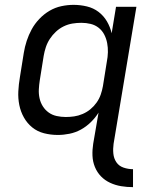

<svg xmlns="http://www.w3.org/2000/svg" viewBox="-20 -548 640 791"><path d="M528 223Q503 223 479 219Q455 215 433.5 205Q412 195 396 178.5Q380 162 371 140Q362 118 361 93.5Q360 69 364 44L386 -84Q373 -63 354 -44.5Q335 -26 313 -14Q291 -2 266.5 3Q242 8 218 8Q189 8 161.5 1Q134 -6 113 -23Q92 -40 78.5 -64Q65 -88 59.5 -115.5Q54 -143 55.5 -172Q57 -201 62 -230L78 -330Q82 -355 90 -379.5Q98 -404 110.5 -427Q123 -450 142 -470Q161 -490 184 -503.5Q207 -517 232.5 -522.5Q258 -528 283 -528Q311 -528 338 -521.5Q365 -515 386 -499Q407 -483 420.5 -460Q434 -437 440 -411L458 -520H542L448 44Q445 65 447 85Q449 105 459.5 120.5Q470 136 489 142.5Q508 149 528 149ZM251 -66Q268 -66 285.5 -68.5Q303 -71 320.5 -78.5Q338 -86 352.5 -98Q367 -110 378 -125.5Q389 -141 395 -158.5Q401 -176 404 -193L420 -293Q424 -313 424.5 -332.5Q425 -352 421.5 -370.5Q418 -389 409.5 -405.5Q401 -422 386.5 -433.5Q372 -445 353.5 -449.5Q335 -454 315 -454Q297 -454 278.5 -451Q260 -448 242.5 -439.5Q225 -431 210.5 -417.5Q196 -404 185.5 -388Q175 -372 169 -354Q163 -336 160 -318L144 -218Q141 -199 140 -180Q139 -161 143 -143Q147 -125 156.5 -110Q166 -95 180.5 -84.5Q195 -74 213.5 -70Q232 -66 251 -66Z"/></svg>

Font: Iosevka Extended Oblique
Style: Regular
Weight: 400
Width: 7
Italic angle: -9°
Monospace: yes
Designer: Belleve Invis
Foundry: Belleve Invis
Version: Version 32.0.1; ttfautohint (v1.8.4)